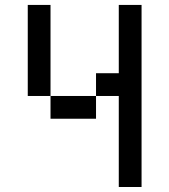

<svg xmlns="http://www.w3.org/2000/svg" viewBox="-20 -747 676 767"><path d="M454.5 -727.3V-454.5H363.6V-363.6H454.5V0H545.5V-727.3ZM90.9 -727.3V-363.6H181.8V-727.3ZM363.6 -363.6H181.8V-272.7H363.6Z"/></svg>

Font: Departure Mono
Style: Regular
Weight: 400
Monospace: yes
Designer: Helena Zhang
Version: Version 1.500;Glyphs 3.3.1 (3343)